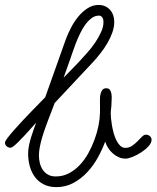

<svg xmlns="http://www.w3.org/2000/svg" viewBox="-68 -745 631 774"><path d="M-25.4 -149.4Q-34.2 -149.4 -41 -155Q-47.9 -160.6 -47.9 -170.4Q-47.9 -175.3 -37.4 -189.2Q-26.9 -203.1 -10.7 -221.4Q5.4 -239.7 24.9 -260.5Q44.4 -281.2 62.5 -299.8Q80.6 -318.4 94.7 -332.8Q108.9 -347.2 114.3 -353L198.2 -588.9Q205.6 -608.4 217.8 -632.3Q230 -656.2 246.6 -676.8Q263.2 -697.3 284.2 -711.2Q305.2 -725.1 329.6 -725.1Q344.2 -725.1 356 -719.7Q367.7 -714.4 375.7 -705.3Q383.8 -696.3 388.2 -683.8Q392.6 -671.4 392.6 -657.2Q392.6 -635.7 384.8 -613.8Q377 -591.8 364.7 -570.8Q352.5 -549.8 337.6 -531Q322.8 -512.2 309.1 -497.1L152.3 -329.6Q147.9 -317.4 141.6 -301.3Q135.3 -285.2 128.2 -266.6Q121.1 -248 114 -228Q106.9 -208 101.3 -188.7Q95.7 -169.4 92.3 -151.6Q88.9 -133.8 88.9 -119.1Q88.9 -103 92.5 -87.9Q96.2 -72.8 104.5 -60.5Q112.8 -48.3 125.5 -41Q138.2 -33.7 156.7 -33.7Q185.1 -33.7 209.2 -46.1Q233.4 -58.6 252.9 -79.1Q272.5 -99.6 287.4 -126.2Q302.2 -152.8 312.7 -181.2Q323.2 -209.5 328.9 -237.5Q334.5 -265.6 335 -289.1Q335.4 -298.8 335.2 -308.6Q335 -318.4 335 -328.1Q335 -335.4 335 -345.9Q335 -356.4 337.2 -366Q339.4 -375.5 344.5 -382.3Q349.6 -389.2 360.4 -389.2Q371.1 -389.2 375.7 -381.8Q380.4 -374.5 381.6 -364.5Q382.8 -354.5 382.1 -343.8Q381.3 -333 381.3 -326.7Q381.3 -316.9 379.9 -307.1Q378.4 -297.4 378.4 -287.6Q378.4 -280.3 379.6 -267.1Q380.9 -253.9 383.5 -238.5Q386.2 -223.1 390.6 -207.3Q395 -191.4 401.6 -178.5Q408.2 -165.5 417 -157.2Q425.8 -148.9 437.5 -148.9Q452.6 -148.9 464.6 -157.2Q476.6 -165.5 486.3 -175.5Q496.1 -185.5 504.2 -193.8Q512.2 -202.1 520.5 -202.1Q529.3 -202.1 536.1 -196.3Q543 -190.4 543 -181.2Q543 -168.9 530.8 -155.5Q518.6 -142.1 501.7 -131.1Q484.9 -120.1 467 -112.8Q449.2 -105.5 438 -105.5Q423.3 -105.5 410.4 -111.3Q397.5 -117.2 386.7 -126.7Q376 -136.2 367.9 -148.7Q359.9 -161.1 356 -174.3Q344.7 -143.1 326.7 -110.4Q308.6 -77.6 283.9 -51Q259.3 -24.4 228 -7.6Q196.8 9.3 159.7 9.3Q129.9 9.3 108.4 -1.7Q86.9 -12.7 73 -31.2Q59.1 -49.8 52.2 -74.2Q45.4 -98.6 45.4 -125.5Q45.4 -140.6 48.6 -157Q51.8 -173.3 56.6 -189.5Q61.5 -205.6 67.1 -220.9Q72.8 -236.3 77.6 -250.5Q73.7 -246.6 65.9 -237.5Q58.1 -228.5 47.9 -217.3Q37.6 -206.1 26.4 -194.1Q15.1 -182.1 5.1 -172.1Q-4.9 -162.1 -13.2 -155.8Q-21.5 -149.4 -25.4 -149.4ZM188.5 -432.1Q198.2 -442.4 213.9 -458Q229.5 -473.6 247.3 -492.4Q265.1 -511.2 283.4 -532Q301.8 -552.7 316.2 -574.2Q330.6 -595.7 339.8 -616.5Q349.1 -637.2 349.1 -655.3Q349.1 -659.7 348.4 -664.3Q347.7 -668.9 345.5 -672.9Q343.3 -676.8 339.8 -679.4Q336.4 -682.1 331.1 -682.1Q314.9 -682.1 301.3 -671.9Q287.6 -661.6 275.6 -645.3Q263.7 -628.9 254.2 -608.6Q244.6 -588.4 236.8 -568.4Q229 -548.3 223.4 -531Q217.8 -513.7 213.9 -503.4Z"/></svg>

Font: Helvetia Verbundene
Style: Regular
Weight: 400
Designer: Peter Wiegel, original typeface by Carl Albert Fahrenwaldt 1901
Foundry: Peter Wiegel
Version: Version 2.000